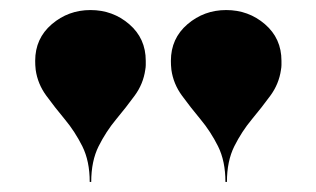

<svg xmlns="http://www.w3.org/2000/svg" viewBox="-20 -780 629 382"><path d="M539 -641Q535 -613 518 -589.8Q501 -566.5 481 -542.5Q461 -518.5 446.2 -489Q431.5 -459.5 431.5 -418H428.5Q428.5 -459.5 413.8 -489Q399 -518.5 379 -542.5Q359 -566.5 342 -589.8Q325 -613 321 -641Q320.5 -646.5 320.2 -650.5Q320 -654.5 320 -659Q320 -703.5 353 -731.8Q386 -760 430 -760Q474.5 -760 507.2 -731.8Q540 -703.5 540 -659Q540 -654.5 540 -650.5Q540 -646.5 539 -641ZM269 -641Q265 -613 248 -589.8Q231 -566.5 211 -542.5Q191 -518.5 176.2 -489Q161.5 -459.5 161.5 -418H158.5Q158.5 -459.5 143.8 -489Q129 -518.5 109 -542.5Q89 -566.5 72 -589.8Q55 -613 51 -641Q50.5 -646.5 50.2 -650.5Q50 -654.5 50 -659Q50 -703.5 83 -731.8Q116 -760 160 -760Q204.5 -760 237.2 -731.8Q270 -703.5 270 -659Q270 -654.5 270 -650.5Q270 -646.5 269 -641Z"/></svg>

Font: Bodoni* 72pt Fatface
Style: Regular
Weight: 900
Version: Version 2.3